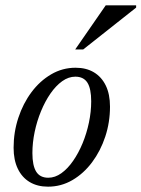

<svg xmlns="http://www.w3.org/2000/svg" viewBox="-20 -690 530 720"><path d="M263.5 -436Q303.5 -436 332.2 -418.8Q361 -401.5 376.8 -369Q392.5 -336.5 392.5 -290Q392.5 -231.5 374.8 -177.8Q357 -124 325.5 -81.8Q294 -39.5 251.8 -14.8Q209.5 10 160 10Q120.5 10 91.5 -7.2Q62.5 -24.5 46.8 -57.2Q31 -90 31 -136Q31 -194.5 48.8 -248.2Q66.5 -302 98 -344.2Q129.5 -386.5 171.8 -411.2Q214 -436 263.5 -436ZM161 -23.5Q186.5 -23.5 210.2 -40.5Q234 -57.5 254.2 -86.8Q274.5 -116 289.8 -153Q305 -190 313.5 -230.5Q322 -271 322 -310Q322 -357.5 307.8 -380Q293.5 -402.5 262.5 -402.5Q237 -402.5 213.2 -385.5Q189.5 -368.5 169.2 -339.2Q149 -310 133.8 -273Q118.5 -236 110 -195.5Q101.5 -155 101.5 -116Q101.5 -69 115.8 -46.2Q130 -23.5 161 -23.5ZM262 -504.5 376.5 -670H490.5V-661.5L292 -504.5Z"/></svg>

Font: Newsreader 16pt
Style: Italic
Weight: 400
Italic angle: -17°
Designer: Hugues Gentile
Foundry: Production Type
Version: Version 1.003